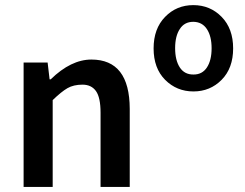

<svg xmlns="http://www.w3.org/2000/svg" viewBox="-20 -738 968 758"><path d="M73.2 0V-491.2H168L175.8 -424.8H180.2Q260.3 -502.9 340.8 -502.9Q491.7 -502.9 492.2 -308.1V0H377V-293Q377 -353 358.9 -378.4Q340.8 -403.8 305.7 -403.8Q270.5 -403.8 246.3 -389.9Q222.2 -376 188 -342.8V0Z M743.7 -443.8Q778.3 -443.4 796.9 -471.7Q815.4 -500 815.4 -547.4Q815.4 -594.7 796.9 -623Q778.3 -651.4 743.2 -651.9Q708 -651.9 689.9 -623.5Q671.4 -595.7 671.4 -547.9Q671.4 -500 689.9 -471.7Q708.5 -443.4 743.7 -443.8ZM631.8 -422.9Q586.4 -468.8 586.4 -546.9Q586.4 -625 631.8 -671.4Q676.8 -717.8 743.2 -717.8Q809.6 -717.8 855 -671.4Q900.4 -625 900.4 -546.9Q900.4 -468.8 855 -422.9Q809.6 -377 743.7 -377Q677.7 -377 631.8 -422.9Z"/></svg>

Font: SourceSansPro-Semibold
Style: Regular
Weight: 600
Designer: Paul D. Hunt
Foundry: Adobe Systems Incorporated
Version: Version 2.020;PS 2.0;hotconv 1.0.86;makeotf.lib2.5.63406